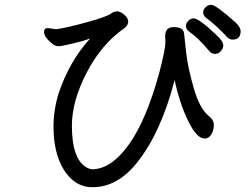

<svg xmlns="http://www.w3.org/2000/svg" viewBox="-20 -761 1040 794"><path d="M868.2 -538.1Q855 -538.1 845.2 -549.8Q802.2 -602.1 758.3 -633.8Q749 -642.1 749 -653.8Q749 -665 759 -675Q769 -685.1 780.3 -685.1Q802.2 -685.1 872.1 -619.1Q903.3 -590.8 903.3 -574.2Q903.3 -556.2 886.2 -543Q878.9 -538.1 868.2 -538.1ZM362.3 13.2Q312 13.2 275.6 -20.5Q239.3 -54.2 220.2 -110.1Q201.2 -166 201.2 -235.8Q201.2 -305.2 222.2 -374Q266.1 -506.8 353 -602.1Q327.1 -591.8 280 -580.8Q232.9 -569.8 224.1 -569.8Q213.9 -569.8 204.1 -574.2Q162.1 -605 162.1 -628.9Q162.1 -645 178.2 -645L211.9 -640.1Q256.3 -646 342.3 -669.9Q428.2 -693.8 441.9 -707Q452.1 -713.9 465.1 -713.9Q478 -713.9 494.1 -700Q510.3 -686 510.3 -671.9Q510.3 -657.2 495.1 -645Q399.9 -579.1 338.6 -460.9Q277.3 -342.8 277.3 -241.2Q277.3 -102.1 338.9 -67.9Q353 -61 360.4 -61Q439.9 -61 513.4 -164.1Q586.9 -267.1 640.1 -465.8Q664.1 -559.1 664.1 -585.9L663.1 -611.8Q663.1 -648.9 698.2 -648.9Q718.3 -648.9 729.2 -642.6Q740.2 -636.2 741.7 -618.7Q743.2 -601.1 750.2 -540.5Q757.3 -480 781.2 -396.5Q805.2 -313 842.3 -282.2Q864.3 -266.1 864.3 -244.1Q864.3 -222.2 853.8 -205.1Q843.3 -188 826.2 -188Q793.9 -188 758.5 -260Q723.1 -332 702.1 -430.2Q647 -215.8 549.3 -91.8Q467.3 13.2 362.3 13.2ZM941.9 -597.2Q930.2 -597.2 919.9 -606.9Q876 -654.8 829.1 -689.9Q820.3 -698.2 820.3 -710.2Q820.3 -722.2 830.8 -731.7Q841.3 -741.2 853 -741.2Q873 -741.2 953.1 -668.9Q975.1 -648.9 975.1 -631.8Q975.1 -597.2 941.9 -597.2Z"/></svg>

Font: LXGW WenKai GB Screen
Style: Regular
Weight: 400
Designer: LXGW / Fontworks Inc.
Foundry: LXGW / Fontworks Inc.
Version: Version 1.321;February 19, 2024;FontCreator 14.0.0.2901 64-b